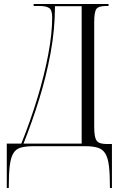

<svg xmlns="http://www.w3.org/2000/svg" viewBox="-20 -734 610 964"><path d="M14 210V-13H87Q133 -127 168 -242.5Q203 -358 222.5 -462Q242 -566 242 -646Q242 -684 226.5 -694Q211 -704 178 -704H149V-714H525V-704H513Q475 -704 464 -689Q453 -674 453 -622V-102Q453 -62 458.5 -42.5Q464 -23 478.5 -17Q493 -11 518 -11H542V210H532Q532 141 527 99.5Q522 58 508.5 36.5Q495 15 470.5 7.5Q446 0 408 0H149Q109 0 84.5 7Q60 14 47 35.5Q34 57 29 98.5Q24 140 24 210ZM98 -13H390V-703H256Q256 -587 234 -468Q212 -349 176 -233.5Q140 -118 98 -13Z"/></svg>

Font: Noto Serif Display Condensed Light
Style: Regular
Weight: 300
Width: 3
Designer: Monotype Design Team
Foundry: Monotype Imaging Inc.
Version: Version 2.009